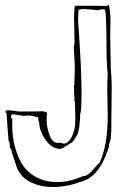

<svg xmlns="http://www.w3.org/2000/svg" viewBox="-28 -740 511 770"><path d="M271 -570 269 -668Q269 -682 271 -714L275 -717H338Q379 -717 398 -716Q399 -717 408 -720Q415 -701 415 -653L414 -590L416 -485V-470Q420 -427 420 -387Q420 -347 419 -290Q418 -233 418 -205L417 -206L416 -183Q415 -181 413 -173Q411 -165 409 -161V-156Q409 -149 403.5 -136Q398 -123 397 -118Q365 -38 313 -17Q243 10 186.5 10Q130 10 89 -12.5Q48 -35 35 -82Q18 -130 17 -142L12 -147Q12 -169 6 -177L-2 -287L-8 -291L2 -299Q4 -297 5 -297Q5 -297 10 -298L47 -293H111Q133 -293 144 -294Q146 -292 150 -292Q161 -292 161 -284Q159 -274 159 -271V-258Q159 -231 170.5 -199Q182 -167 203 -167H219Q224 -164 227 -164Q247 -164 260.5 -193Q274 -222 274 -253V-273L273 -315V-320Q273 -332 272 -334Q269 -336 269 -338Q271 -338 271 -343L269 -372V-393Q268 -394 268 -395L271 -403Q271 -406 270 -407Q272 -449 272 -474L268 -551ZM404 -277 402 -386Q402 -405 404 -443Q399 -485 399 -570.5Q399 -656 394 -701L382 -703L366 -699L309 -704Q298 -704 287 -701L285 -663Q299 -458 299 -374Q299 -290 294 -286Q292 -220 282 -200.5Q272 -181 262 -170Q258 -168 246 -160Q220 -143 214 -143Q180 -143 154.5 -179.5Q129 -216 129 -252Q125 -256 125 -262Q125 -268 126 -269Q125 -269 110 -273Q95 -277 86 -277L68 -275L26 -282Q16 -282 16 -272Q16 -266 22 -264Q21 -262 21 -250V-237Q21 -153 58 -86Q78 -52 114.5 -31Q151 -10 201.5 -10Q252 -10 303 -33Q318 -34 328.5 -42.5Q339 -51 350.5 -65.5Q362 -80 371 -87Q404 -154 404 -277Z"/></svg>

Font: Londrina Sketch
Style: Regular
Weight: 400
Designer: Marcelo Magalhaes
Foundry: Marcelo Magalhaes
Version: Version 1.001 2011